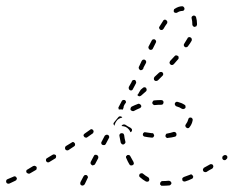

<svg xmlns="http://www.w3.org/2000/svg" viewBox="-20 -580 748 614"><path d="M521 13Q523 13 524 12Q526 11 526 10Q527 9 528 8Q528 6 528 5Q528 2 525 0Q523 -2 519 -2Q510 -1 501 -1H499Q496 -1 494 2Q492 4 492 7Q492 8 492 10Q493 11 494 12Q495 13 496 14Q498 14 499 14H501Q511 14 521 13ZM261 -15Q260 -18 257 -20Q254 -21 251 -20Q249 -19 247 -16L237 3Q237 4 237 5Q236 7 237 8Q237 10 238 11Q239 12 241 13Q243 14 246 13Q249 12 251 9L260 -10Q262 -12 261 -15ZM32 -4Q33 -5 33 -6Q34 -8 34 -9Q34 -11 33 -12Q32 -13 31 -14Q30 -15 29 -16Q27 -16 26 -16Q24 -16 23 -15Q13 -11 4 -7Q1 -6 0 -3Q-1 0 0 3Q1 6 4 7Q7 8 10 7Q19 3 29 -2Q31 -3 32 -4ZM449 1Q451 1 452 1Q454 0 455 0Q456 -1 457 -3Q458 -5 457 -8Q457 -11 454 -13Q445 -18 438 -24Q436 -25 435 -26Q434 -26 432 -26Q431 -26 429 -25Q428 -25 427 -24Q425 -21 425 -18Q425 -15 428 -13Q437 -5 446 0Q448 1 449 1ZM595 -9Q597 -10 597 -12Q598 -13 598 -15Q598 -16 597 -17Q596 -20 593 -22Q590 -23 587 -21Q577 -17 568 -14Q566 -13 565 -12Q564 -11 563 -10Q563 -9 563 -7Q563 -6 563 -4Q564 -1 567 0Q570 1 573 0Q583 -3 593 -8Q594 -8 595 -9ZM97 -40Q98 -43 97 -46Q96 -47 95 -48Q94 -49 92 -49Q91 -50 89 -50Q88 -49 86 -49Q77 -43 68 -38Q67 -38 66 -37Q65 -35 64 -34Q64 -33 64 -31Q64 -30 65 -28Q67 -26 70 -25Q73 -24 75 -25Q84 -30 94 -36Q97 -37 97 -40ZM662 -46Q663 -49 661 -52Q661 -53 659 -54Q658 -55 657 -55Q655 -55 654 -55Q652 -55 651 -54Q642 -49 633 -44Q631 -43 631 -42Q630 -41 629 -39Q629 -38 629 -36Q629 -35 630 -33Q631 -31 634 -30Q637 -29 640 -30Q649 -36 659 -41Q661 -43 662 -46ZM396 -52Q397 -51 398 -51Q400 -51 401 -51Q403 -51 404 -52Q407 -53 408 -56Q408 -59 407 -62Q402 -71 397 -80Q396 -83 393 -84Q390 -85 387 -84Q386 -83 385 -82Q384 -81 383 -80Q383 -78 383 -77Q383 -75 384 -74Q388 -64 394 -54Q395 -53 396 -52ZM294 -80Q293 -83 290 -84Q289 -85 288 -85Q286 -85 285 -85Q283 -85 282 -84Q281 -83 280 -81L270 -62Q269 -59 270 -56Q271 -54 274 -52Q275 -51 277 -51Q278 -51 279 -52Q281 -52 282 -53Q283 -54 284 -55L294 -74Q295 -77 294 -80ZM159 -77Q160 -80 159 -83Q158 -84 157 -85Q155 -86 154 -86Q152 -87 151 -86Q150 -86 148 -85L130 -74Q129 -74 128 -72Q127 -71 127 -70Q127 -68 127 -67Q127 -65 128 -64Q129 -63 130 -62Q131 -61 132 -61Q134 -60 135 -61Q137 -61 138 -62L156 -73Q159 -74 159 -77ZM707 -76Q708 -79 706 -81Q705 -83 704 -83Q703 -84 701 -84Q700 -85 698 -84Q697 -84 696 -83L694 -82Q691 -80 691 -77Q690 -74 692 -71Q693 -70 694 -69Q695 -68 697 -68Q698 -68 700 -68Q701 -69 702 -69L704 -71Q707 -73 707 -76ZM219 -114Q220 -115 220 -117Q220 -118 220 -120Q220 -121 219 -122Q217 -125 214 -126Q211 -126 209 -124L191 -113Q190 -112 189 -111Q188 -109 188 -108Q188 -107 188 -105Q188 -104 189 -102Q191 -100 194 -99Q197 -99 199 -100L217 -112Q218 -113 219 -114ZM329 -144Q328 -147 326 -148Q323 -150 320 -149Q317 -148 315 -146Q310 -137 305 -127Q303 -124 304 -121Q305 -118 307 -117Q309 -116 310 -116Q312 -116 313 -116Q315 -116 316 -117Q317 -118 318 -119Q323 -129 328 -138Q330 -140 329 -144ZM368 -121Q368 -120 370 -119Q371 -119 372 -118Q374 -118 375 -118Q378 -119 380 -122Q382 -124 381 -127Q378 -138 377 -148Q376 -149 376 -151Q375 -152 374 -153Q372 -154 371 -154Q370 -154 368 -154Q365 -154 363 -151Q361 -148 362 -145Q364 -135 366 -124Q367 -122 368 -121ZM511 -151Q509 -148 509 -145Q509 -144 510 -142Q511 -141 512 -140Q513 -139 514 -139Q516 -138 517 -139Q529 -140 540 -143Q543 -144 544 -147Q545 -150 544 -153Q544 -154 543 -155Q542 -156 541 -157Q539 -158 538 -158Q537 -158 535 -158Q526 -155 515 -153Q512 -153 511 -151ZM440 -156Q437 -154 437 -151Q436 -148 438 -146Q440 -143 443 -143Q453 -141 464 -140Q467 -139 470 -141Q472 -143 473 -146Q473 -148 472 -149Q472 -151 471 -152Q470 -153 469 -154Q467 -154 466 -154Q455 -156 445 -157Q442 -158 440 -156ZM278 -155Q279 -157 279 -158Q280 -160 279 -161Q279 -162 278 -164Q276 -166 273 -167Q270 -167 268 -165L251 -153Q248 -151 247 -148Q247 -145 249 -143Q251 -140 254 -140Q257 -139 259 -141L276 -153Q278 -154 278 -155ZM372 -181Q374 -182 375 -182Q377 -182 378 -182Q379 -182 381 -181Q388 -176 398 -171Q399 -170 400 -169Q401 -168 402 -167Q402 -165 402 -164Q402 -163 402 -161Q401 -160 400 -159Q399 -158 397 -157Q396 -160 395 -162Q392 -167 387 -171Q382 -175 376 -176Q372 -177 369 -177Q369 -177 369 -178Q370 -179 370 -179Q371 -180 372 -181ZM573 -180Q572 -178 573 -177Q573 -175 574 -174Q574 -173 576 -172Q578 -170 581 -170Q584 -170 586 -173Q594 -183 596 -195Q597 -197 596 -198Q596 -200 595 -201Q594 -202 593 -203Q592 -204 590 -204Q587 -205 585 -203Q582 -201 582 -198Q580 -190 574 -182Q573 -181 573 -180ZM344 -181Q343 -182 343 -183Q343 -185 343 -186Q344 -188 345 -189Q352 -198 359 -206Q361 -208 364 -208Q367 -208 370 -206Q370 -206 370 -205Q371 -205 371 -204Q365 -203 360 -200Q355 -197 352 -192Q349 -188 347 -182Q347 -180 346 -178Q346 -178 346 -178Q346 -178 346 -178Q345 -179 344 -181ZM429 -235Q430 -236 431 -238Q432 -239 432 -240Q432 -242 431 -243Q430 -246 427 -247Q425 -249 422 -248Q411 -244 401 -239Q400 -238 399 -237Q398 -236 398 -234Q397 -233 397 -231Q397 -230 398 -228Q400 -226 403 -225Q406 -224 408 -225Q417 -230 427 -234Q428 -234 429 -235ZM372 -230Q372 -230 372 -229Q368 -231 364 -230Q362 -230 360 -230Q359 -232 359 -234Q358 -236 359 -237L369 -256Q370 -259 373 -260Q376 -261 379 -260Q381 -259 382 -257Q383 -255 383 -253Q382 -252 382 -251Q378 -246 376 -241Q375 -238 375 -235L373 -231Q373 -230 372 -230ZM565 -231Q567 -231 568 -232Q570 -232 571 -233Q572 -234 573 -235Q574 -238 573 -241Q573 -244 570 -245Q561 -251 549 -254Q546 -255 543 -254Q540 -252 539 -249Q539 -248 539 -246Q539 -245 540 -244Q541 -242 542 -241Q543 -240 544 -240Q555 -237 562 -232Q564 -232 565 -231ZM501 -247Q503 -250 503 -253Q503 -256 501 -258Q499 -260 495 -260Q484 -260 474 -259Q470 -259 469 -256Q467 -254 467 -251Q467 -249 468 -248Q468 -247 470 -246Q471 -245 472 -244Q474 -244 475 -244Q485 -245 496 -245Q499 -245 501 -247ZM442 -301Q445 -301 447 -299Q449 -296 449 -293Q449 -290 447 -288L431 -274Q428 -272 425 -272Q422 -273 420 -275Q420 -275 420 -276Q419 -276 419 -276Q423 -280 425 -285L430 -293L437 -299Q439 -301 442 -301ZM401 -318 392 -302Q391 -299 392 -296Q393 -293 395 -292Q398 -290 401 -291Q404 -292 405 -295L414 -312L415 -314Q416 -317 415 -319Q414 -322 412 -324Q409 -325 406 -324Q403 -323 402 -321ZM502 -343Q502 -346 500 -348Q498 -350 495 -350Q492 -350 489 -348Q482 -341 474 -334Q472 -331 472 -328Q472 -325 474 -323Q476 -321 479 -321Q482 -321 485 -323Q492 -330 500 -338Q502 -340 502 -343ZM426 -370 424 -366Q423 -363 424 -361Q425 -358 428 -356Q430 -355 433 -356Q436 -357 438 -360L439 -364L447 -379Q448 -382 447 -385Q446 -387 443 -389Q440 -390 437 -389Q435 -388 433 -385ZM551 -393Q552 -395 551 -396Q551 -398 551 -399Q550 -400 549 -401Q546 -403 543 -403Q540 -403 538 -400Q532 -393 524 -385Q523 -384 523 -382Q522 -381 522 -379Q523 -378 523 -376Q524 -375 525 -374Q527 -372 530 -372Q533 -372 536 -375Q543 -383 550 -391Q551 -392 551 -393ZM455 -426Q456 -423 459 -421Q462 -420 465 -421Q468 -422 469 -425L478 -443Q480 -446 479 -449Q478 -452 475 -454Q472 -455 469 -454Q466 -453 465 -450L455 -431Q454 -429 455 -426ZM593 -456Q592 -459 590 -460Q588 -461 587 -461Q586 -462 584 -461Q583 -461 581 -460Q580 -459 580 -458Q575 -449 569 -440Q568 -439 568 -437Q567 -436 568 -435Q568 -433 569 -432Q570 -431 571 -430Q573 -428 576 -429Q579 -429 581 -432Q588 -441 593 -450Q594 -453 593 -456ZM489 -490Q490 -487 492 -485Q495 -484 498 -484Q501 -485 503 -488Q508 -497 514 -505Q515 -506 515 -508Q515 -509 515 -511Q515 -512 514 -513Q513 -515 512 -515Q511 -516 509 -517Q508 -517 506 -517Q505 -516 504 -516Q502 -515 502 -514Q496 -505 490 -495Q488 -493 489 -490ZM607 -525Q606 -528 604 -529Q601 -531 598 -530Q595 -529 593 -526Q592 -523 593 -520Q595 -513 595 -504Q595 -503 595 -502Q595 -499 597 -497Q599 -494 602 -494Q604 -494 605 -495Q606 -495 608 -496Q609 -497 609 -499Q610 -500 610 -501Q610 -503 610 -504Q610 -515 607 -525ZM563 -560Q551 -560 539 -552Q536 -551 536 -548Q535 -545 536 -542Q538 -539 541 -539Q544 -538 547 -540Q555 -545 563 -545Q566 -545 568 -547Q570 -549 570 -552Q570 -555 568 -557Q566 -560 563 -560Z"/></svg>

Font: FRB American Cursive Dashed Extralight
Style: Italic
Weight: 200
Italic angle: -25°
Version: Version 2.0;Modular Font Editor K font №1